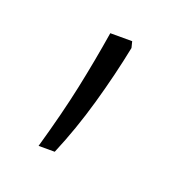

<svg xmlns="http://www.w3.org/2000/svg" viewBox="-59 -172 336 346"><g transform="rotate(20 108.5 1.5)"><path d="M141 -116 144 -104Q133 -49 116.5 9Q100 67 78 119H47Q67 49 78.5 -5.5Q90 -60 99 -116Z"/></g></svg>

Font: Noto Sans Bengali ExtraLight
Style: Regular
Weight: 200
Designer: Jelle Bosma - Monotype Design Team
Foundry: Monotype Imaging Inc.
Version: Version 2.003; ttfautohint (v1.8.4.7-5d5b)